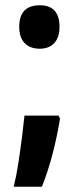

<svg xmlns="http://www.w3.org/2000/svg" viewBox="-20 -817 300 729"><path d="M53 -715Q53 -797 131 -797Q206 -797 206 -715Q206 -675 186 -653.5Q166 -632 131 -632Q94 -632 73.5 -653.5Q53 -675 53 -715ZM202 -378 208 -367Q183 -217 139 -108H32Q42 -148 49.5 -196.5Q57 -245 63 -292.5Q69 -340 73 -378Z"/></svg>

Font: Noto Sans Khmer UI ExtraCondensed
Style: Bold
Weight: 700
Width: 2
Designer: Danh Hong and the Monotype Design Team
Foundry: Monotype Imaging Inc.
Version: Version 2.002; ttfautohint (v1.8.4.7-5d5b)